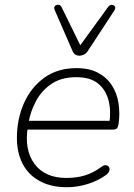

<svg xmlns="http://www.w3.org/2000/svg" viewBox="-20 -778 563 806"><path d="M261 8Q196 8 148.5 -17Q101 -42 76 -88.5Q51 -135 51 -200Q51 -277 80 -343.5Q109 -410 165 -451Q221 -492 301 -492Q355 -492 391.5 -472.5Q428 -453 449.5 -420Q471 -387 477.5 -345Q484 -303 478 -259Q476 -245 471 -239.5Q466 -234 453 -234H80L86 -271H458L439 -259Q447 -313 435.5 -357Q424 -401 391.5 -427.5Q359 -454 300 -454Q237 -454 195.5 -425.5Q154 -397 131 -353.5Q108 -310 100 -264L97 -246Q81 -150 124.5 -90.5Q168 -31 259 -31Q301 -31 336 -41.5Q371 -52 405 -77Q414 -84 421 -84.5Q428 -85 433 -81.5Q438 -78 439.5 -72Q441 -66 438 -58.5Q435 -51 427 -45Q394 -20 349.5 -6Q305 8 261 8ZM313 -544Q304 -544 296.5 -548.5Q289 -553 284 -565L210 -735Q206 -744 208.5 -749.5Q211 -755 217 -757Q223 -759 229 -757Q235 -755 239 -747L317 -588L434 -749Q439 -756 445.5 -757.5Q452 -759 457 -756Q462 -753 463.5 -747.5Q465 -742 460 -734L350 -566Q343 -554 332.5 -549Q322 -544 313 -544Z"/></svg>

Font: Nunito ExtraLight ExtraLight
Style: Italic
Weight: 250
Italic angle: -9°
Version: Version 3.602